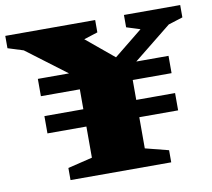

<svg xmlns="http://www.w3.org/2000/svg" viewBox="-112 -786 963 874"><g transform="rotate(-10 370.0 -349.0)"><path d="M682.5 -307.5V-227.5H78.5V-307.5ZM682.5 -479.5V-399.5H78.5V-479.5ZM503 -455V-83.5L610.5 -56V0H145V-56L258.5 -83.5V-452.5L38 -618.5L-33.5 -641V-698H382V-641L318 -620.5L458 -504.5L430 -501.5L578 -621L515 -641V-698H775V-641L708.5 -620Z"/></g></svg>

Font: Newsreader 9pt ExtraBold
Style: Regular
Weight: 800
Designer: Hugues Gentile
Foundry: Production Type
Version: Version 1.003